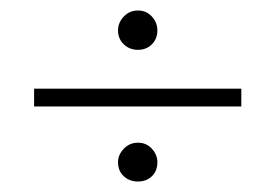

<svg xmlns="http://www.w3.org/2000/svg" viewBox="-20 -531 525 366"><path d="M45 -362H440V-328H45ZM45 -362H440V-328H45ZM280 -473Q280 -457 269.5 -446.5Q259 -436 243 -436Q227 -436 216 -446.5Q205 -457 205 -473Q205 -488 216 -499.5Q227 -511 243 -511Q259 -511 269.5 -499.5Q280 -488 280 -473ZM280 -222Q280 -205 269.5 -195Q259 -185 243 -185Q227 -185 216 -195Q205 -205 205 -222Q205 -236 216 -247.5Q227 -259 243 -259Q259 -259 269.5 -247.5Q280 -236 280 -222Z"/></svg>

Font: Phudu Light
Style: Regular
Weight: 400
Version: Version 1.005;gftools[0.9.23]